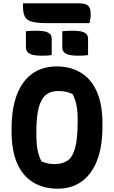

<svg xmlns="http://www.w3.org/2000/svg" viewBox="-20 -1122 690 1162"><path d="M323 -720Q407 -720 469.5 -682Q532 -644 566 -567.5Q600 -491 600 -374V-358Q600 -231 566 -147Q532 -63 471.5 -21.5Q411 20 331 20Q244 20 181 -18Q118 -56 84 -133Q50 -210 50 -326V-342Q50 -465 82.5 -549.5Q115 -634 176.5 -677Q238 -720 323 -720ZM200 -313Q200 -243 209.5 -204.5Q219 -166 232 -144Q251 -137 268.5 -133Q286 -129 310 -129Q357 -129 388 -149.5Q419 -170 434.5 -226Q450 -282 450 -388V-401Q450 -435 446.5 -462.5Q443 -490 436 -512.5Q429 -535 419 -553Q395 -564 376 -567.5Q357 -571 331 -571Q286 -571 257 -547Q228 -523 214 -469Q200 -415 200 -324ZM137 -933Q153 -935 170.5 -935.5Q188 -936 201 -936Q223 -936 244 -933Q265 -930 279 -919.5Q293 -909 293 -887V-789Q277 -786 259.5 -785.5Q242 -785 228 -785Q207 -785 186 -788.5Q165 -792 151 -803Q137 -814 137 -836ZM357 -933Q373 -935 390.5 -935.5Q408 -936 421 -936Q443 -936 464 -933Q485 -930 499 -919.5Q513 -909 513 -887V-789Q497 -786 479.5 -785.5Q462 -785 448 -785Q427 -785 406 -788.5Q385 -792 371 -803Q357 -814 357 -836ZM119 -1102H456Q498 -1102 513.5 -1087.5Q529 -1073 529 -1035Q529 -1021 526.5 -1007Q524 -993 522 -982H265Q204 -982 172.5 -991Q141 -1000 130 -1022.5Q119 -1045 119 -1083Q119 -1088 119 -1093Q119 -1098 119 -1102Z"/></svg>

Font: Recursive Casual ExtraBold
Style: Regular
Weight: 800
Version: Version 1.047